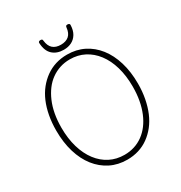

<svg xmlns="http://www.w3.org/2000/svg" viewBox="-305 -1613 1746 1848"><g transform="rotate(-30 567.5 -689.0)"><path d="M569 19Q466 19 382.5 -23Q299 -65 239 -141.5Q179 -218 146.5 -325.5Q114 -433 114 -565Q114 -653 128.5 -730.5Q143 -808 170.5 -872.5Q198 -937 238.5 -987.5Q279 -1038 330 -1074.5Q381 -1111 441 -1129.5Q501 -1148 569 -1148Q671 -1148 754 -1106.5Q837 -1065 897 -988.5Q957 -912 989.5 -804.5Q1022 -697 1022 -565Q1022 -478 1007 -400Q992 -322 964.5 -257Q937 -192 897 -141.5Q857 -91 806.5 -54.5Q756 -18 696 0.5Q636 19 569 19ZM569 -35Q627 -35 679 -51.5Q731 -68 775.5 -100.5Q820 -133 854.5 -179Q889 -225 913.5 -284Q938 -343 951 -413.5Q964 -484 964 -565Q964 -686 935.5 -784Q907 -882 854 -951.5Q801 -1021 729 -1058Q657 -1095 569 -1095Q510 -1095 458 -1078Q406 -1061 361.5 -1029Q317 -997 282.5 -951Q248 -905 222.5 -846Q197 -787 184 -716.5Q171 -646 171 -565Q171 -444 200 -346Q229 -248 282 -178.5Q335 -109 407.5 -72Q480 -35 569 -35ZM568 -1203Q492 -1203 445 -1246Q398 -1289 394 -1377Q393 -1386 399 -1391.5Q405 -1397 418 -1397Q430 -1397 435 -1392Q440 -1387 440 -1377Q447 -1316 479.5 -1287.5Q512 -1259 568 -1259Q624 -1259 657 -1287.5Q690 -1316 696 -1377Q697 -1387 701.5 -1392Q706 -1397 717 -1397Q730 -1397 736.5 -1391.5Q743 -1386 742 -1377Q740 -1319 717 -1280.5Q694 -1242 656 -1222.5Q618 -1203 568 -1203Z"/></g></svg>

Font: Playwrite CL ExtraLight
Style: Regular
Weight: 200
Designer: Veronika Burian, José Scaglione
Foundry: TypeTogether
Version: Version 1.002